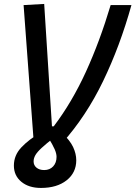

<svg xmlns="http://www.w3.org/2000/svg" viewBox="-20 -719 681 965"><path d="M186 225.6 202.1 135.7Q230 135.7 247.1 117.4Q264.2 99.1 264.2 69.3Q264.2 52.7 254.6 30.8Q245.1 8.8 221.2 -29.8L291.5 -51.8Q332 -13.2 347.7 20.5Q363.3 54.2 363.3 86.4Q363.3 148.9 314.7 187.3Q266.1 225.6 186 225.6ZM186 225.6Q124.5 225.6 87.2 194.6Q49.8 163.6 49.8 113.3Q49.8 61.5 87.4 21.7Q125 -18.1 183.1 -51.8L254.4 -29.8Q212.4 2.9 189.5 24.2Q166.5 45.4 157.7 61Q148.9 76.7 148.9 92.3Q148.9 111.8 163.6 123.8Q178.2 135.7 202.1 135.7ZM149.9 0 98.6 -693.4 202.1 -699.2 241.2 -84H250Q341.8 -205.1 411.9 -358.4Q481.9 -511.7 536.1 -693.4H640.6Q583 -486.8 498 -310.8Q413.1 -134.8 292.5 0L229.5 -27.3Z"/></svg>

Font: Cascadia Code PL
Style: Italic
Weight: 400
Italic angle: -10°
Monospace: yes
Designer: Aaron Bell
Foundry: Saja Typeworks
Version: Version 2404.023